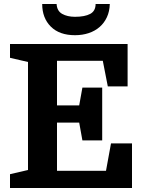

<svg xmlns="http://www.w3.org/2000/svg" viewBox="-20 -940 719 960"><path d="M392 -238H491V-502H392L376 -413H265V-636H494L519 -508H618V-720H30V-651L120 -630V-90L30 -69V0H640V-223H535L510 -86H265V-327H376ZM529 -920H458Q458 -885 431 -870.5Q404 -856 355 -856Q317 -856 291 -870.5Q265 -885 263 -920H191Q191 -850 234 -807Q277 -764 355 -764Q392 -764 423.5 -774.5Q455 -785 478 -805Q501 -825 514.5 -854Q528 -883 529 -920Z"/></svg>

Font: GradeGX
Style: Regular
Weight: 100
Width: 1
Designer: Adam Twardoch
Foundry: Adam Twardoch
Version: Version 2.002; DEVELOPMENT